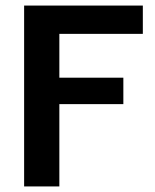

<svg xmlns="http://www.w3.org/2000/svg" viewBox="-20 -670 557 690"><path d="M193.3 0V-295.8H423.3V-390.8H193.3V-548.3H493.3V-650H66.7V0Z"/></svg>

Font: Familjen Grotesk SemiBold
Style: Regular
Weight: 600
Designer: Anders Wikstroem, Jonas Baeckman, Matilda Gysing, Kristian Moeller
Foundry: Familjen STHLM AB
Version: Version 2.000